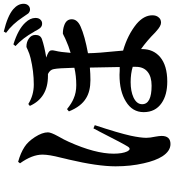

<svg xmlns="http://www.w3.org/2000/svg" viewBox="27 -899 923 1017"><g transform="rotate(-90 488.5 -390.5)"><path d="M234 51Q197 51 169 8Q146 -28 132 -91Q116 -160 116 -240Q116 -335 152 -488Q155 -499 156 -504Q158 -513 162 -530Q178 -592 178 -627Q178 -682 132 -746L140 -756Q187 -743 219 -722Q247 -704 271 -667Q296 -628 296 -598Q296 -582 275 -544Q256 -511 246 -488Q183 -348 183 -250Q183 -204 195 -178Q207 -155 220 -174Q235 -197 299 -323Q312 -347 317 -357L334 -350Q292 -223 278 -159Q267 -107 267 -77Q267 -58 273 -30Q277 -8 277 4Q277 51 234 51ZM565 34Q494 34 451 4Q403 -29 403 -91Q403 -151 459 -185Q513 -219 601 -219Q608 -219 622 -218Q636 -218 642 -218Q640 -321 639 -376Q605 -373 573 -373Q514 -373 477 -396Q433 -422 407 -487L419 -497Q450 -472 475 -462Q506 -448 546 -448Q595 -448 638 -458Q638 -459 638 -461Q636 -544 631 -567Q628 -587 605 -598H595Q479 -598 436 -694L446 -702Q493 -673 549 -673Q619 -673 689 -690Q711 -695 735 -706Q746 -712 750 -712Q775 -712 793 -699Q812 -686 812 -664Q812 -638 790 -630Q753 -617 692 -607Q710 -601 716 -597Q728 -591 730 -582Q732 -574 728 -559Q721 -532 717 -478Q757 -490 780 -501Q793 -506 810 -515Q818 -519 819 -519Q843 -519 862 -512Q895 -501 895 -472Q895 -442 856 -425Q807 -403 715 -386Q716 -329 726 -235Q728 -211 729 -200Q812 -176 870 -129Q916 -90 916 -45Q916 -25 906 -13Q896 1 877 1Q859 1 832 -24Q827 -28 825 -30Q781 -74 737 -105V-99Q737 -40 695 -4Q650 34 565 34ZM543 -49Q591 -49 617 -70.5Q643 -92 643 -132V-149Q607 -160 562 -160Q514 -160 481 -145Q445 -128 445 -99Q445 -49 543 -49ZM870 -629Q858 -629 848 -640Q842 -647 830 -670L829 -671Q796 -731 753 -770L762 -781Q842 -756 877 -718Q902 -692 902 -664Q902 -646 892 -637Q883 -628 870 -629ZM946 -693Q936 -693 926 -702Q921 -709 908 -728Q907 -730 906 -731Q870 -786 823 -820L830 -832Q913 -812 948 -782Q977 -757 977 -727Q977 -712 968.5 -702.5Q960 -693 946 -693Z"/></g></svg>

Font: GenRyuMin TW B
Style: Regular
Weight: 700
Version: Version 1.501;PS 1;hotconv 16.6.51;makeotf.lib2.5.65220